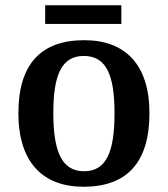

<svg xmlns="http://www.w3.org/2000/svg" viewBox="-20 -701 640 731"><path d="M152 -610H442V-681H152ZM298 10C463 10 549 -82 549 -270C549 -457 455 -548 301 -548C136 -548 50 -457 50 -270C50 -82 144 10 298 10ZM300 -49C215 -49 183 -125 183 -270C183 -415 214 -488 299 -488C385 -488 416 -415 416 -270C416 -125 386 -49 300 -49Z"/></svg>

Font: Noto Serif Lao SemiBold
Style: Regular
Weight: 600
Designer: Monotype Design Team
Foundry: Monotype Imaging Inc.
Version: Version 2.003